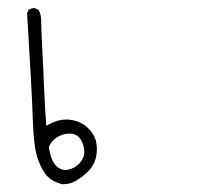

<svg xmlns="http://www.w3.org/2000/svg" viewBox="-20 -255 540 478"><path d="M151.4 167Q148.4 168 145.5 168Q142.6 168 140.6 168Q138.7 168 136.5 167.5Q134.3 167 132.1 166Q129.9 165 127.9 164.1Q107.9 153.3 102.1 113.8L101.6 111.3L102.5 108.9Q113.3 85.4 142.1 78.6Q148.4 77.6 153.8 77.6Q167.5 77.6 176.3 86.4Q182.1 92.3 186 102.5Q189.9 112.8 189.9 123Q189.9 139.2 176.8 152.8Q165.5 163.6 151.4 167ZM137.7 203.6Q154.8 203.6 168.5 195.3Q185.5 185.5 199.2 171.9Q221.2 149.9 221.2 116.2Q221.2 108.4 219.7 100.6Q216.8 81.1 199.2 64Q181.6 46.9 156.7 43.5Q150.9 42.5 145.5 42.5Q126 42.5 106.4 52.2L95.2 58.1Q91.3 5.4 89.8 -33.7Q88.4 -72.8 85.4 -129.2Q82.5 -185.5 82.5 -204.1Q82.5 -218.8 76.2 -230L66.4 -234.9Q65.9 -234.9 64 -234.9Q62 -234.9 58.6 -233.9Q55.2 -232.9 51.3 -231L47.4 -222.2Q59.1 -35.2 61.5 39.3Q64 113.8 74.2 141.1Q85.4 171.9 99.6 185.5Q111.8 197.8 134.8 203.6Q136.2 203.6 137.7 203.6Z"/></svg>

Font: NaikaiFont
Style: Light
Weight: 300
Version: Version 1.89